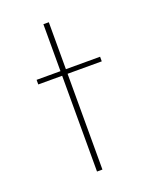

<svg xmlns="http://www.w3.org/2000/svg" viewBox="-109 -604 523 665"><g transform="rotate(-20 152.0 -271.5)"><path d="M133 -543H153V-370H279V-353H153V0H133V-353H45V-370H133Z"/></g></svg>

Font: Synthetic Thin
Style: Regular
Weight: 100
Designer: Santiago Orozco
Foundry: Typemade
Version: Version 2.000; ttfautohint (v1.8.4.7-5d5b)